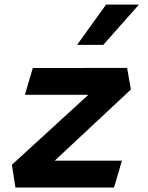

<svg xmlns="http://www.w3.org/2000/svg" viewBox="-20 -838 660 858"><path d="M49 0H489.5L525 -120H224.5L565 -438L548 -534.5L126.5 -534L91.5 -414.5H375L33 -101.5ZM324.5 -637.5 454 -817.5H601L441.5 -637.5Z"/></svg>

Font: Monaspace Krypton
Style: Bold Italic
Weight: 700
Italic angle: -11°
Designer: Riley Cran & the Lettermatic Team
Foundry: Lettermatic
Version: Version 1.101 (Monaspace Krypton)